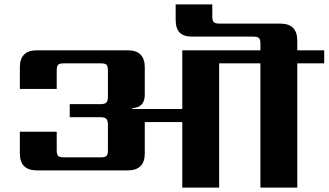

<svg xmlns="http://www.w3.org/2000/svg" viewBox="-20 -850 1489 870"><path d="M1449 -622V-563H1327V0H1160V-563H973V0H806V-297H636V-155Q636 -78 559 -78H147Q70 -78 70 -155V-253H237V-169Q237 -150 243.5 -143.5Q250 -137 269 -137H437Q456 -137 462.5 -143.5Q469 -150 469 -169V-285Q469 -304 461.5 -311.5Q454 -319 435 -319H296V-378H435Q454 -378 461.5 -385Q469 -392 469 -412V-531Q469 -550 462.5 -556.5Q456 -563 437 -563H269Q250 -563 243.5 -556.5Q237 -550 237 -531V-447H70V-545Q70 -622 147 -622H559Q636 -622 636 -545V-421Q636 -363 580 -360V-356H806V-622H1160V-652Q1160 -671 1153.5 -677.5Q1147 -684 1128 -684H852Q812 -684 794 -702.5Q776 -721 776 -761V-830H942V-775Q942 -756 949 -749.5Q956 -743 975 -743H1250Q1327 -743 1327 -666V-622Z"/></svg>

Font: Sarpanch
Style: Bold
Weight: 700
Designer: Manushi Parikh (Devanagari and Latin), Jyotish Sonowal (Devanagari)
Foundry: Indian Type Foundry
Version: Version 2.004;PS 1.0;hotconv 1.0.78;makeotf.lib2.5.61930; tt